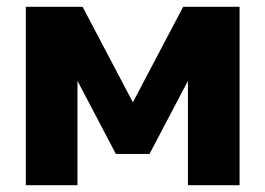

<svg xmlns="http://www.w3.org/2000/svg" viewBox="-20 -545 781 565"><path d="M56 0V-525H223L371 -244L519 -525H685V0H533V-307L420 -92H321L208 -307V0Z"/></svg>

Font: Raleway ExtraBold
Style: Regular
Weight: 800
Designer: Matt McInerney, Pablo Impallari, Rodrigo Fuenzalida
Foundry: Matt McInerney, Pablo Impallari, Rodrigo Fuenzalida
Version: Version 4.026